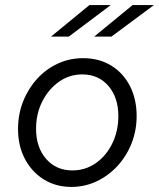

<svg xmlns="http://www.w3.org/2000/svg" viewBox="-20 -726 626 756"><path d="M261 10Q200 10 152.5 -19.5Q105 -49 78 -100.5Q51 -152 51 -218Q51 -276 71 -326.5Q91 -377 126 -415.5Q161 -454 207.5 -475.5Q254 -497 307 -497Q370 -497 417.5 -468Q465 -439 491.5 -387.5Q518 -336 518 -269Q518 -212 498 -161.5Q478 -111 442.5 -72.5Q407 -34 360.5 -12Q314 10 261 10ZM265 -55Q316 -55 357 -83.5Q398 -112 422 -161Q446 -210 446 -269Q446 -342 407 -387.5Q368 -433 304 -433Q253 -433 212 -404Q171 -375 146.5 -326.5Q122 -278 122 -219Q122 -146 161.5 -100.5Q201 -55 265 -55ZM332 -706H416L251 -582H181ZM502 -706H586L419 -582H351Z"/></svg>

Font: Red Hat Text VF
Style: Italic
Weight: 300
Italic angle: -12°
Designer: Pentagram, MCKL
Foundry: Pentagram, MCKL
Version: Version 1.023